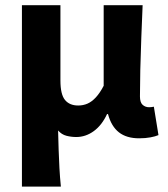

<svg xmlns="http://www.w3.org/2000/svg" viewBox="-20 -516 640 733"><path d="M63.7 196.5V-496.1H210.7V-208.7Q210.7 -155.4 228.2 -134.3Q245.6 -113.2 278.5 -113.2Q297.6 -113.2 314.1 -120.4Q330.6 -127.6 346.1 -144.4Q361.6 -161.2 375.8 -188.5V-496.1H524.5Q522 -438.1 519.5 -373.1Q516.9 -308.1 515.6 -248.9Q514.3 -189.7 514.3 -148.2Q514.3 -124.9 524.5 -115.8Q534.7 -106.6 549.4 -106.6Q554.1 -106.6 557.7 -107.1Q561.3 -107.6 567.4 -108.6L585 -0.2Q573.2 4.9 554.4 8.4Q535.7 12 511.2 12Q463.1 12 433.9 -10.9Q404.8 -33.8 392.3 -80.6H388.7Q369 -37.9 338 -15.4Q307.1 7.1 270.9 7.1Q252.3 7.1 233.8 2.4Q215.3 -2.3 201.8 -17.9Q202.6 21.5 203.9 56.7Q205.1 91.8 206.9 125.5Q208.7 159.2 212.4 196.5Z"/></svg>

Font: Source Code Pro ExtraLight
Style: Regular
Weight: 200
Monospace: yes
Designer: Paul D. Hunt, Teo Tuominen
Foundry: Adobe
Version: Version 1.026;hotconv 1.1.0;makeotfexe 2.6.0